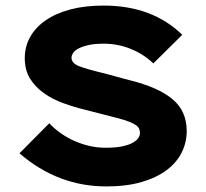

<svg xmlns="http://www.w3.org/2000/svg" viewBox="-20 -659 741 690"><path d="M651 -188Q651 -148 633.5 -112Q616 -76 580 -48.5Q544 -21 489.5 -5Q435 11 362 11Q188 11 50 -108L157 -216Q197 -174 251 -151Q305 -128 359 -128Q395 -128 419 -133Q443 -138 457 -146Q471 -154 477 -163Q483 -172 483 -181Q483 -188 480.5 -195Q478 -202 469.5 -208.5Q461 -215 444.5 -221.5Q428 -228 401 -235Q396 -236 379.5 -240.5Q363 -245 344.5 -249.5Q326 -254 309.5 -258.5Q293 -263 288 -264Q247 -274 208 -288Q169 -302 138 -324Q107 -346 88 -376.5Q69 -407 69 -450Q69 -491 88 -525.5Q107 -560 143.5 -585.5Q180 -611 232.5 -625Q285 -639 352 -639Q527 -639 635 -534L531 -431Q497 -464 450.5 -483Q404 -502 353 -502Q318 -502 295.5 -496.5Q273 -491 260 -483.5Q247 -476 242 -467.5Q237 -459 237 -452Q237 -432 263.5 -421.5Q290 -411 348 -397Q353 -396 367.5 -392Q382 -388 398.5 -383.5Q415 -379 429.5 -375Q444 -371 449 -370Q549 -345 600 -302.5Q651 -260 651 -188Z"/></svg>

Font: TypoPRO Sinkin Sans
Style: 700 Bold
Weight: 700
Designer: Keith Bates
Foundry: K-Type
Version: Sinkin Sans (version 1.0)  by Keith Bates   •   © 2014   www